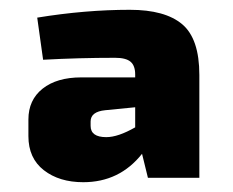

<svg xmlns="http://www.w3.org/2000/svg" viewBox="-20 -639 475 392"><path d="M68 -517 56 -603Q154 -619 245 -619Q317 -619 352 -589.5Q387 -560 387 -486V-276H282L270 -325Q224 -267 150 -267Q101 -267 69.5 -291.5Q38 -316 38 -361V-395Q38 -435 67 -458Q96 -481 146 -481H256V-487Q256 -505 246.5 -513Q237 -521 215 -521Q141 -521 68 -517ZM165 -391V-382Q165 -359 197 -359Q221 -359 256 -379V-420L195 -414Q165 -411 165 -391Z"/></svg>

Font: Ezarion Extra Bold
Style: Regular
Weight: 800
Designer: Natanael Gama
Version: Version 1.001;PS 001.001;hotconv 1.0.70;makeotf.lib2.5.58329